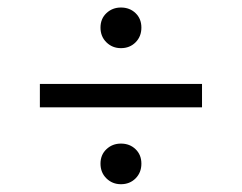

<svg xmlns="http://www.w3.org/2000/svg" viewBox="-20 -583 640 508"><path d="M300 -455.6Q277.4 -455.6 261.7 -470.9Q245.9 -486.3 245.9 -510Q245.9 -533.5 261.7 -548.3Q277.4 -563.1 300 -563.1Q323.2 -563.1 338.6 -548.3Q354.1 -533.5 354.1 -510Q354.1 -486.3 338.6 -470.9Q323.2 -455.6 300 -455.6ZM300 -95.6Q277.4 -95.6 261.7 -110.9Q245.9 -126.3 245.9 -150Q245.9 -173.5 261.7 -188.3Q277.4 -203.1 300 -203.1Q323.2 -203.1 338.6 -188.3Q354.1 -173.5 354.1 -150Q354.1 -126.3 338.6 -110.9Q323.2 -95.6 300 -95.6ZM85.5 -299.1V-360.9H514.5V-299.1Z"/></svg>

Font: Source Code Pro ExtraLight
Style: Regular
Weight: 200
Monospace: yes
Designer: Paul D. Hunt, Teo Tuominen
Foundry: Adobe
Version: Version 1.026;hotconv 1.1.0;makeotfexe 2.6.0